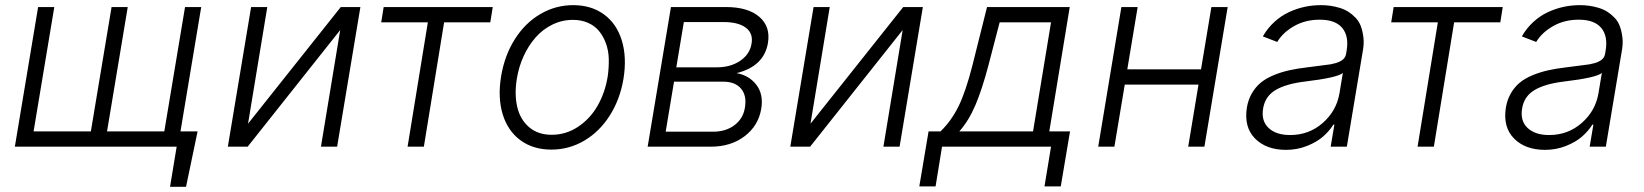

<svg xmlns="http://www.w3.org/2000/svg" viewBox="-20 -573 6423 750"><path d="M751.8 -59.7 706.7 156.6H644.2L670.1 0H38L128.9 -545.5H192.1L111.2 -59.7H334.9L415.8 -545.5H479L398.1 -59.7H621.8L702.8 -545.5H766L685 -59.7Z M948.9 -89.8 1311.1 -545.5H1387.8L1296.9 0H1233.7L1308.9 -455.6L947.4 0H870L960.9 -545.5H1024.1Z M1469.1 -485.8 1478.7 -545.5H1904.8L1895.2 -485.8H1714.8L1635.7 0H1572.1L1651.3 -485.8Z M2133.9 11.4Q2062.9 11.4 2013.3 -24.9Q1963.8 -61.1 1943.7 -126.4Q1923.7 -191.8 1937.5 -275.2Q1951 -356.5 1991.1 -419.9Q2031.2 -483.3 2090.7 -518.1Q2150.2 -552.9 2218.8 -552.9Q2289.8 -552.9 2339.3 -516.7Q2388.8 -480.5 2408.9 -415Q2429 -349.4 2415.5 -265.6Q2402 -184.7 2361.9 -121.6Q2321.7 -58.6 2262.3 -23.6Q2202.8 11.4 2133.9 11.4ZM2134.9 -46.5Q2191.1 -46.5 2238.1 -77.8Q2285.2 -109 2314.5 -160.3Q2343.8 -211.6 2354 -275.2Q2359 -311.4 2358 -344.1Q2356.9 -376.8 2346.6 -404.5Q2336.3 -432.2 2319.4 -452.4Q2302.6 -472.7 2276.5 -484Q2250.4 -495.4 2218 -495.4Q2175.8 -495.4 2138.1 -477.1Q2100.5 -458.8 2072.6 -427.2Q2044.7 -395.6 2025.6 -354Q2006.4 -312.5 1998.9 -265.6Q1989 -204.9 2000.4 -155.7Q2011.7 -106.5 2046.5 -76.5Q2081.3 -46.5 2134.9 -46.5Z M2509.9 0 2600.9 -545.5H2815.7Q2901.6 -545.5 2946 -507.3Q2990.4 -469.1 2979.8 -405.2Q2964.5 -313.9 2857.2 -287.3Q2905.9 -278.8 2934.5 -241.7Q2963.1 -204.5 2953.5 -147.7Q2942.5 -82 2888.8 -41Q2835.2 0 2756 0ZM2580.3 -58.6H2766Q2815.7 -58.6 2849.6 -84.5Q2883.5 -110.4 2889.9 -153.1Q2897.7 -199.2 2874.8 -226.6Q2851.9 -253.9 2805.8 -253.9H2612.9ZM2621.8 -310H2779.8Q2834.2 -310 2871.8 -335.8Q2909.4 -361.5 2915.8 -403.1Q2922.6 -442.5 2893.5 -464.7Q2864.3 -486.9 2805.8 -486.9H2651.3Z M3146 -89.8 3508.2 -545.5H3584.9L3494 0H3430.8L3506 -455.6L3144.5 0H3067.1L3158 -545.5H3221.2Z M3571 155.2 3607.2 -59.7H3653.8Q3696 -100.5 3724.1 -157.3Q3752.1 -214.1 3778.4 -317.1L3835.6 -545.5H4158.7L4078.8 -59.7H4159.8L4123.6 155.2H4060L4085.6 0H3659.8L3634.6 155.2ZM3727.3 -59.7H4015.3L4085.6 -485.8H3884.9L3840.9 -317.1Q3816.4 -224.1 3790.3 -162.6Q3764.2 -101.2 3727.3 -59.7Z M4424 -545.5 4383.5 -302.2H4671.5L4712 -545.5H4775.6L4684.7 0H4621.4L4661.6 -242.5H4373.6L4333.1 0H4269.9L4360.4 -545.5Z M5003.6 12.4Q4926.5 12.4 4882.6 -31.8Q4838.8 -76 4850.5 -152.3Q4855.8 -183.9 4870.2 -208.6Q4884.6 -233.3 4905 -250.2Q4925.4 -267 4954.7 -279.1Q4984 -291.2 5015.4 -298.3Q5046.9 -305.4 5087 -310Q5166.9 -320 5177.2 -321.7Q5220.2 -329.5 5232.2 -347.7Q5236.9 -354.4 5238.3 -363.3L5240.4 -376.1Q5249.6 -432.5 5222.8 -464.3Q5196 -496.1 5135.3 -496.1Q5079.2 -496.1 5035.3 -471.2Q4991.5 -446.4 4969.1 -409.1L4913 -430.8Q4931.5 -463.1 4957.9 -487.2Q4984.4 -511.4 5014.6 -525.4Q5044.7 -539.4 5076 -546.2Q5107.2 -552.9 5139.9 -552.9Q5158.7 -552.9 5176.5 -550.4Q5194.2 -547.9 5213.1 -542.3Q5231.9 -536.6 5246.8 -527.2Q5261.7 -517.8 5275.2 -503.7Q5288.7 -489.7 5295.8 -470.5Q5302.9 -451.3 5305.9 -426.5Q5308.9 -401.6 5302.9 -370.4L5241.1 0H5177.9L5192.5 -86.3H5188.6Q5172.2 -60.4 5147.7 -39.1Q5123.2 -17.8 5084.9 -2.7Q5046.5 12.4 5003.6 12.4ZM5019.5 -45.5Q5093.4 -45.5 5147.2 -92.9Q5201 -140.3 5212.4 -209.2L5225.5 -288Q5203.8 -269.5 5078.5 -254.6Q5003.9 -245.7 4962.9 -221.4Q4921.9 -197.1 4914.1 -149.5Q4905.9 -100.9 4935.4 -73.2Q4964.8 -45.5 5019.5 -45.5Z M5414.4 -485.8 5424 -545.5H5850.1L5840.6 -485.8H5660.2L5581 0H5517.4L5596.6 -485.8Z M6015.3 12.4Q5938.2 12.4 5894.4 -31.8Q5850.5 -76 5862.2 -152.3Q5867.5 -183.9 5881.9 -208.6Q5896.3 -233.3 5916.7 -250.2Q5937.1 -267 5966.4 -279.1Q5995.7 -291.2 6027.2 -298.3Q6058.6 -305.4 6098.7 -310Q6178.6 -320 6188.9 -321.7Q6231.9 -329.5 6244 -347.7Q6248.6 -354.4 6250 -363.3L6252.1 -376.1Q6261.4 -432.5 6234.6 -464.3Q6207.7 -496.1 6147 -496.1Q6090.9 -496.1 6047.1 -471.2Q6003.2 -446.4 5980.8 -409.1L5924.7 -430.8Q5943.2 -463.1 5969.6 -487.2Q5996.1 -511.4 6026.3 -525.4Q6056.5 -539.4 6087.7 -546.2Q6119 -552.9 6151.6 -552.9Q6170.5 -552.9 6188.2 -550.4Q6206 -547.9 6224.8 -542.3Q6243.6 -536.6 6258.5 -527.2Q6273.4 -517.8 6286.9 -503.7Q6300.4 -489.7 6307.5 -470.5Q6314.6 -451.3 6317.6 -426.5Q6320.7 -401.6 6314.6 -370.4L6252.8 0H6189.6L6204.2 -86.3H6200.3Q6183.9 -60.4 6159.4 -39.1Q6134.9 -17.8 6096.6 -2.7Q6058.2 12.4 6015.3 12.4ZM6031.2 -45.5Q6105.1 -45.5 6158.9 -92.9Q6212.7 -140.3 6224.1 -209.2L6237.2 -288Q6215.6 -269.5 6090.2 -254.6Q6015.6 -245.7 5974.6 -221.4Q5933.6 -197.1 5925.8 -149.5Q5917.6 -100.9 5947.1 -73.2Q5976.6 -45.5 6031.2 -45.5Z"/></svg>

Font: Karasuma Gothic
Style: Light Italic
Weight: 300
Italic angle: 9.39998°
Designer: Rasmus Andersson / Ryoko Nishizuka
Foundry: rsms
Version: Version 1.00